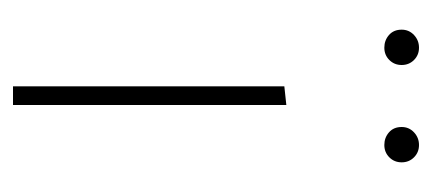

<svg xmlns="http://www.w3.org/2000/svg" viewBox="-200 -448 649 288"><g transform="rotate(90 124.0 -304.5)"><path d="M110 0V-407L138 -410V0ZM52 -557Q41 -557 33 -564Q25 -571 25 -583Q25 -594 33 -601.5Q41 -609 52 -609Q63 -609 70.5 -601.5Q78 -594 78 -583Q78 -572 70.5 -564.5Q63 -557 52 -557ZM198 -557Q187 -557 179 -564Q171 -571 171 -583Q171 -594 179 -601.5Q187 -609 198 -609Q209 -609 216.5 -601.5Q224 -594 224 -583Q224 -572 216.5 -564.5Q209 -557 198 -557Z"/></g></svg>

Font: Ysabeau Office Thin
Style: Regular
Weight: 250
Designer: Christian Thalmann (Catharsis Fonts)
Version: Version 2.001;gftools[0.9.30]; featfreeze: tnum,lnum,ss02